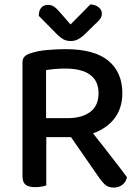

<svg xmlns="http://www.w3.org/2000/svg" viewBox="-20 -843 634 871"><path d="M190 -2Q182 1 169 3.5Q156 6 140 6Q109 6 95.5 -5.5Q82 -17 82 -44V-560Q82 -577 91.5 -586.5Q101 -596 118 -601Q149 -612 192 -616Q235 -620 278 -620Q408 -620 471.5 -567.5Q535 -515 535 -420Q535 -354 500.5 -307.5Q466 -261 402 -238Q426 -208 449 -178.5Q472 -149 492.5 -122.5Q513 -96 529.5 -74.5Q546 -53 556 -39Q551 -16 534 -4Q517 8 497 8Q473 8 459 -3.5Q445 -15 431 -35L302 -221H190ZM286 -307Q351 -307 389 -335Q427 -363 427 -420Q427 -476 388.5 -504Q350 -532 275 -532Q252 -532 229.5 -530Q207 -528 189 -525V-307ZM390 -823Q412 -822 427 -810.5Q442 -799 442 -782Q442 -767 434 -756.5Q426 -746 410 -732L359 -682Q342 -668 329.5 -662.5Q317 -657 300 -657Q281 -657 267 -665Q253 -673 239 -687L156 -771Q156 -795 167 -808Q178 -821 198 -821Q212 -821 224 -813.5Q236 -806 253 -786L300 -732Z"/></svg>

Font: Baloo Tammudu 2 Medium
Style: Regular
Weight: 500
Designer: Maithili Shingre, Omkar Shende and Ek Type
Foundry: Ek Type
Version: Version 1.640;hotconv 1.0.111;makeotfexe 2.5.65597; ttfautoh